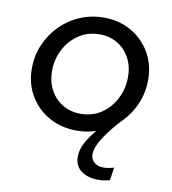

<svg xmlns="http://www.w3.org/2000/svg" viewBox="-83 -594 791 884"><g transform="rotate(10 313.0 -152.0)"><path d="M296.6 12.4Q225.8 12.4 169 -19.2Q112.2 -50.8 78.8 -106.5Q45.4 -162.2 45.4 -233.6Q45.4 -294 68 -346.4Q90.6 -398.8 130.1 -438.4Q169.6 -478 221.6 -500Q273.6 -522 332.6 -522Q402.8 -522 459.2 -490.2Q515.6 -458.4 548.7 -402.7Q581.8 -347 581.8 -274.2Q581.8 -215.6 560 -163.6Q538.2 -111.6 499.5 -72Q460.8 -32.4 409.1 -10Q357.4 12.4 296.6 12.4ZM301.4 -67Q358.8 -67 400.7 -96.3Q442.6 -125.6 465.5 -172.3Q488.4 -219 488.4 -271.6Q488.4 -321 467.6 -359.7Q446.8 -398.4 410.2 -420.5Q373.6 -442.6 326 -442.6Q271.6 -442.6 229.3 -414.4Q187 -386.2 162.9 -339.7Q138.8 -293.2 138.8 -238Q138.8 -190.2 159.4 -151.2Q180 -112.2 217.1 -89.6Q254.2 -67 301.4 -67ZM436 218.4Q387 218.4 355.6 195.8Q324.2 173.2 324.2 128.2Q324.2 96 342.3 62.9Q360.4 29.8 386 -0.1Q411.6 -30 434.9 -52.5Q458.2 -75 468.8 -85.6L495.2 -68Q489.4 -61.6 472.4 -42.5Q455.4 -23.4 436 2.7Q416.6 28.8 402.8 56.2Q389 83.6 389 106Q389 129.8 405.2 144.1Q421.4 158.4 449.6 158.4Q471.6 158.4 498 150L488.6 211Q480.4 213.2 465.5 215.8Q450.6 218.4 436 218.4Z"/></g></svg>

Font: MuseoModerno Thin
Style: Italic
Weight: 100
Italic angle: -9°
Designer: Pablo Cosgaya, Héctor Gatti, Marcela Romero, and the Authors of The MuseoModerno Project.
Foundry: Omnibus-Type Team
Version: Version 1.003